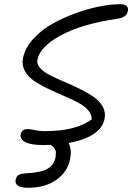

<svg xmlns="http://www.w3.org/2000/svg" viewBox="-20 -700 626 909"><path d="M185.1 -13.2Q127.4 -13.2 100.6 -26.9Q73.7 -40.5 78.1 -64Q82.5 -88.9 111.8 -88.9Q123.5 -88.9 145 -84Q166.5 -79.1 191.9 -79.1Q339.4 -79.1 414.1 -134.8Q415 -158.7 396.2 -179.4Q377.4 -200.2 346.4 -216.1Q315.4 -231.9 278.3 -247.8Q241.2 -263.7 205.1 -281Q168.9 -298.3 140.4 -317.9Q111.8 -337.4 97.2 -364.7Q82.5 -392.1 88.9 -424.8Q98.6 -473.1 137.5 -515.9Q176.3 -558.6 228.8 -587.9Q281.2 -617.2 341.6 -638.7Q401.9 -660.2 455.3 -670.2Q508.8 -680.2 548.8 -680.2Q570.3 -680.2 579.6 -671.6Q588.9 -663.1 585 -647Q580.6 -617.2 533.2 -610.8Q369.1 -586.9 269.5 -533.4Q169.9 -480 157.2 -418Q152.8 -397 169.7 -378.2Q186.5 -359.4 216.6 -344Q246.6 -328.6 283.2 -313.2Q319.8 -297.9 356.2 -280Q392.6 -262.2 421.6 -242.7Q450.7 -223.1 466.1 -195.8Q481.4 -168.5 475.1 -137.2Q457 -51.3 305.2 -22.9Q320.8 8.8 312 53.2Q299.8 114.3 246.6 151.6Q193.4 189 113.8 189Q80.1 189 65.2 179.2Q50.3 169.4 54.2 150.9Q57.1 134.8 68.1 128.2Q79.1 121.6 107.9 120.1Q175.8 116.7 206.1 98.4Q236.3 80.1 243.2 43.9Q244.6 29.8 244.6 21.2Q244.6 12.7 239.7 5.4Q234.9 -2 230.7 -5.9Q226.6 -9.8 220.2 -14.2Q208 -13.2 185.1 -13.2Z"/></svg>

Font: Shantell Sans Irregular
Style: Italic
Weight: 300
Italic angle: -11.31°
Designer: Stephen Nixon, Anya Danilova, Shantell Martin
Foundry: Arrow Type
Version: Version 1.006;[9816181b4]